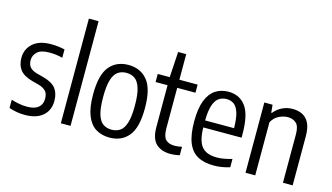

<svg xmlns="http://www.w3.org/2000/svg" viewBox="-91 -1115 2474 1432"><g transform="rotate(15 1145.5 -399.0)"><path d="M166.5 9.5Q101.5 9.5 43 -11V-75Q107.5 -54 165.5 -54Q223 -54 252.2 -77.8Q281.5 -101.5 281.5 -146Q281.5 -185 262.8 -204.8Q244 -224.5 208 -235L153.5 -249.5Q88 -267.5 59.8 -303.5Q31.5 -339.5 31.5 -396Q31.5 -463.5 80.2 -507.2Q129 -551 220.5 -551Q250.5 -551 276.2 -547.8Q302 -544.5 326 -539V-474.5Q298.5 -481.5 274.8 -484.5Q251 -487.5 223.5 -487.5Q159.5 -487.5 131 -461Q102.5 -434.5 102.5 -397.5Q102.5 -362.5 120 -342.5Q137.5 -322.5 174 -312.5L228.5 -298Q297.5 -279 325 -242.5Q352.5 -206 352.5 -148.5Q352.5 -74.5 303.2 -32.5Q254 9.5 166.5 9.5Z M442 0V-808H517V0Z M818.5 9.5Q757.5 9.5 712.5 -18.5Q667.5 -46.5 643 -108.2Q618.5 -170 618.5 -270.5Q618.5 -422 672 -486.5Q725.5 -551 818.5 -551Q910.5 -551 964.8 -486Q1019 -421 1019 -271Q1019 -119.5 965.2 -55Q911.5 9.5 818.5 9.5ZM818.5 -51.5Q856.5 -51.5 884 -70.2Q911.5 -89 926.5 -136.2Q941.5 -183.5 941.5 -269Q941.5 -356 926.2 -404Q911 -452 883.5 -471Q856 -490 818.5 -490Q781 -490 753.5 -471.2Q726 -452.5 711 -405.2Q696 -358 696 -272.5Q696 -185.5 710.8 -137.5Q725.5 -89.5 753.2 -70.5Q781 -51.5 818.5 -51.5Z M1290.5 9.5Q1218.5 9.5 1178 -29.2Q1137.5 -68 1137.5 -158V-480H1045V-542.5H1137.5L1149.5 -740H1212V-542.5H1353V-480H1212V-168Q1212 -105.5 1234.8 -81.5Q1257.5 -57.5 1305.5 -57.5Q1329 -57.5 1360.5 -64.5V1Q1345.5 4.5 1326.5 7Q1307.5 9.5 1290.5 9.5Z M1624 9.5Q1549 9.5 1499 -18Q1449 -45.5 1424 -107.2Q1399 -169 1399 -272Q1399 -371.5 1423 -433Q1447 -494.5 1490.2 -522.8Q1533.5 -551 1591 -551Q1676 -551 1724 -486.5Q1772 -422 1772 -270.5V-245H1476Q1477.5 -172.5 1494.8 -131Q1512 -89.5 1546 -72Q1580 -54.5 1632 -54.5Q1681 -54.5 1747.5 -74.5V-10Q1713 0.5 1683.2 5Q1653.5 9.5 1624 9.5ZM1591 -494.5Q1558.5 -494.5 1532.8 -477.8Q1507 -461 1492 -418.5Q1477 -376 1476 -299H1699.5Q1698.5 -376 1684.8 -418.5Q1671 -461 1647 -477.8Q1623 -494.5 1591 -494.5Z M1868 0V-542.5H1931.5L1937.5 -482H1942.5Q1969 -515 2005.8 -533Q2042.5 -551 2086 -551Q2127.5 -551 2160.5 -535Q2193.5 -519 2212.8 -481.5Q2232 -444 2232 -379V0H2157V-374.5Q2157 -436 2131.8 -459.2Q2106.5 -482.5 2066 -482.5Q2036.5 -482.5 2001 -466.5Q1965.5 -450.5 1943 -410.5V0Z"/></g></svg>

Font: Encode Sans Cnd
Style: Regular
Weight: 400
Width: 3
Designer: Multiple Designers
Foundry: Impallari Type
Version: Version 3.002; ttfautohint (v1.8.3) -l 8 -r 50 -G 200 -x 14 